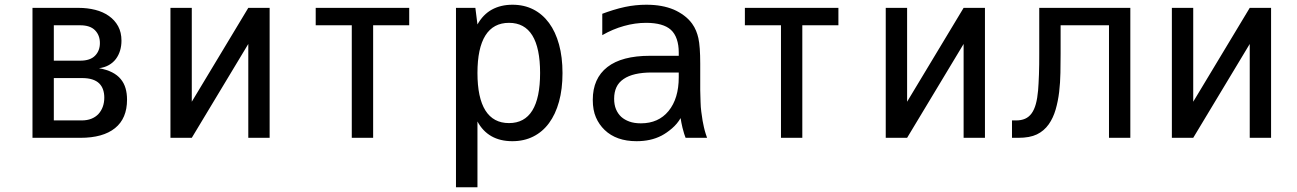

<svg xmlns="http://www.w3.org/2000/svg" viewBox="-20 -580 5458 808"><path d="M116.7 -546.9H310.5Q347.7 -546.9 380.6 -538.6Q413.6 -530.3 438.2 -512.9Q462.9 -495.6 477.1 -469.7Q491.2 -443.8 491.2 -408.7Q491.2 -387.2 485.4 -367.4Q479.5 -347.7 467.8 -332Q456.1 -316.4 438.2 -306.2Q420.4 -295.9 396.5 -293Q429.2 -287.1 451.7 -275.6Q474.1 -264.2 488 -247.3Q502 -230.5 508.3 -208.7Q514.6 -187 514.6 -160.6Q514.6 -81.5 464.1 -40.8Q413.6 0 318.4 0H116.7ZM317.9 -324.7Q359.4 -324.7 379.9 -345.5Q400.4 -366.2 400.4 -398.9Q400.4 -431.6 379.9 -452.6Q359.4 -473.6 317.4 -473.6H206.5V-324.7ZM323.2 -73.2Q346.7 -73.2 364.5 -80.3Q382.3 -87.4 394.3 -100.3Q406.2 -113.3 412.6 -130.9Q418.9 -148.4 418.9 -169.4Q418.9 -187.5 413.8 -202.6Q408.7 -217.8 397.7 -228.8Q386.7 -239.7 368.7 -245.6Q350.6 -251.5 325.2 -251.5H206.5V-73.2Z M697.3 -546.9H787.1V-151.9L1024.9 -546.9H1114.7V0H1024.9V-395L787.1 0H697.3Z M1460.4 -473.6H1308.6V-546.9H1702.1V-473.6H1550.3V0H1460.4Z M1898.9 -546.9H1980.5L1989.3 -477.1Q2012.7 -519 2050 -539.6Q2087.4 -560.1 2136.7 -560.1Q2185.5 -560.1 2224.4 -540.3Q2263.2 -520.5 2290.5 -483.4Q2317.9 -446.3 2332.5 -393.1Q2347.2 -339.8 2347.2 -272.5Q2347.2 -205.1 2332.5 -152.1Q2317.9 -99.1 2290.5 -62Q2263.2 -24.9 2224.1 -5.4Q2185.1 14.2 2136.2 14.2Q2085 14.2 2048.1 -6.8Q2011.2 -27.8 1989.3 -68.8V208H1898.9ZM2122.1 -62Q2187.5 -62 2220.2 -115Q2252.9 -168 2252.9 -272.9Q2252.9 -377.9 2220.2 -430.9Q2187.5 -483.9 2122.1 -483.9Q2056.2 -483.9 2022.7 -430.7Q1989.3 -377.4 1989.3 -272.9Q1989.3 -168.5 2022.7 -115.2Q2056.2 -62 2122.1 -62Z M2658.7 14.2Q2573.7 14.2 2524.4 -33.2Q2501 -55.7 2487.8 -86.2Q2474.6 -116.7 2474.6 -159.7Q2474.6 -250 2536.1 -297.9Q2596.7 -345.2 2715.8 -345.2H2836.4V-359.4Q2836.4 -390.6 2828.1 -415Q2819.8 -439.5 2803.2 -454.6Q2787.1 -469.2 2760.7 -476.6Q2734.4 -483.9 2699.2 -483.9Q2652.8 -483.9 2606 -470.7Q2558.6 -457.5 2514.6 -432.1V-522Q2535.2 -529.8 2560.1 -537.6Q2585 -545.4 2610.4 -550.8Q2654.8 -560.1 2699.7 -560.1Q2734.4 -560.1 2762.7 -554.9Q2791 -549.8 2815.4 -539.6Q2837.9 -529.8 2858.2 -514.9Q2878.4 -500 2892.6 -480.5Q2902.8 -466.3 2909.2 -450.7Q2915.5 -435.1 2918.9 -419.9Q2926.8 -384.3 2926.8 -312V-200.2Q2927.7 -171.9 2928.2 -150.4Q2928.7 -128.9 2931.2 -110.4Q2933.6 -89.8 2936.8 -71.8Q2939.9 -53.7 2942.4 -44.4Q2945.8 -29.3 2950.2 -15.9Q2954.6 -2.4 2955.6 0H2865.2Q2862.8 -5.9 2859.1 -17.3Q2855.5 -28.8 2852.1 -42.5Q2849.6 -53.2 2847.4 -64.2Q2845.2 -75.2 2844.2 -83Q2830.1 -58.6 2807.9 -39.6Q2785.6 -20.5 2764.2 -9.3Q2740.7 2.9 2714.6 8.5Q2688.5 14.2 2658.7 14.2ZM2677.2 -61Q2751 -61 2793.5 -112.8Q2836.4 -165.5 2836.4 -254.9V-274.9H2722.7Q2644.5 -274.9 2604.5 -247.6Q2583.5 -233.4 2574 -212.6Q2564.5 -191.9 2564.5 -164.6Q2564.5 -139.2 2572.3 -120.4Q2580.1 -101.6 2594.2 -88.4Q2608.4 -75.7 2628.7 -68.4Q2648.9 -61 2677.2 -61Z M3266.6 -473.6H3114.7V-546.9H3508.3V-473.6H3356.4V0H3266.6Z M3707.5 -546.9H3797.4V-151.9L4035.2 -546.9H4125V0H4035.2V-395L3797.4 0H3707.5Z M4238.8 -73.2H4255.9Q4277.8 -73.2 4293.9 -80.3Q4310.1 -87.4 4321.3 -102.8Q4332.5 -118.2 4339.1 -142.1Q4345.7 -166 4348.6 -199.2Q4349.6 -211.9 4350.6 -229.2Q4351.6 -246.6 4352.3 -266.8Q4353 -287.1 4353.3 -309.1Q4353.5 -331.1 4353.5 -352.5V-546.9H4736.8V0H4647V-473.6H4443.4V-354Q4443.4 -314.9 4442.6 -273.7Q4441.9 -232.4 4437.3 -193.1Q4432.6 -153.8 4422.4 -118.7Q4412.1 -83.5 4393.6 -57.1Q4373.5 -28.8 4343.5 -14.4Q4313.5 0 4265.6 0H4238.8Z M4911.6 -546.9H5001.5V-151.9L5239.3 -546.9H5329.1V0H5239.3V-395L5001.5 0H4911.6Z"/></svg>

Font: Hack
Style: Regular
Weight: 400
Monospace: yes
Designer: Christopher Simpkins
Foundry: Christopher Simpkins
Version: Version 2.019; ttfautohint (v1.4.1) -l 4 -r 80 -G 350 -x 0 -